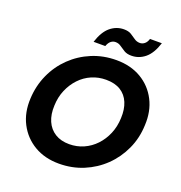

<svg xmlns="http://www.w3.org/2000/svg" viewBox="-159 -1042 1117 1188"><g transform="rotate(20 400.0 -447.5)"><path d="M359 12Q266 12 196.5 -29Q127 -70 89.5 -142Q52 -214 57 -307Q61 -392 94.5 -466Q128 -540 185 -595Q242 -650 316.5 -681Q391 -712 477 -712Q571 -712 640.5 -671Q710 -630 747 -558Q784 -486 779 -394Q776 -308 742 -234Q708 -160 651 -105Q594 -50 519.5 -19Q445 12 359 12ZM378 -123Q428 -123 472 -142.5Q516 -162 549.5 -197.5Q583 -233 603 -280.5Q623 -328 625 -384Q628 -442 610 -485.5Q592 -529 554 -552.5Q516 -576 458 -576Q408 -576 364 -557Q320 -538 286.5 -502.5Q253 -467 233 -420Q213 -373 211 -317Q208 -258 227 -214.5Q246 -171 284.5 -147Q323 -123 378 -123ZM304 -770Q327 -842 366.5 -874.5Q406 -907 455 -907Q485 -907 503.5 -895.5Q522 -884 538 -872.5Q554 -861 575 -861Q591 -861 605 -872Q619 -883 626 -906H704Q681 -834 641.5 -801.5Q602 -769 552 -769Q523 -769 504 -780.5Q485 -792 469 -803.5Q453 -815 433 -815Q416 -815 402.5 -804Q389 -793 381 -770Z"/></g></svg>

Font: DM Sans 28pt Black
Style: Italic
Weight: 900
Italic angle: -10°
Version: Version 4.004;gftools[0.9.30]